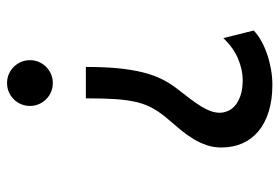

<svg xmlns="http://www.w3.org/2000/svg" viewBox="-146 -646 804 553"><g transform="rotate(90 256.5 -370.0)"><path d="M153.8 -53.7Q153.8 -67.4 158.9 -79.3Q164.1 -91.3 173.1 -100.3Q182.1 -109.4 194.1 -114.5Q206.1 -119.6 219.7 -119.6Q233.4 -119.6 245.4 -114.5Q257.3 -109.4 266.4 -100.3Q275.4 -91.3 280.5 -79.3Q285.6 -67.4 285.6 -53.7Q285.6 -40 280.5 -28.1Q275.4 -16.1 266.4 -7.1Q257.3 2 245.4 7.1Q233.4 12.2 219.7 12.2Q206.1 12.2 194.1 7.1Q182.1 2 173.1 -7.1Q164.1 -16.1 158.9 -28.1Q153.8 -40 153.8 -53.7ZM224.6 -752Q268.1 -752 301.8 -741.5Q335.4 -731 358.4 -711.9Q381.3 -692.9 393.3 -665.8Q405.3 -638.7 405.3 -605.5Q405.3 -583 398.7 -563.2Q392.1 -543.5 381.1 -525.1Q370.1 -506.8 355.5 -489Q340.8 -471.2 324.7 -452.6Q305.7 -430.7 293.7 -409.9Q281.7 -389.2 275.1 -363Q268.6 -336.9 266.1 -301.5Q263.7 -266.1 263.7 -214.8H173.3Q173.3 -268.1 177.2 -308.1Q181.2 -348.1 189 -379.2Q196.8 -410.2 208.7 -434.1Q220.7 -458 236.8 -478.5Q252.9 -499 265.6 -515.9Q278.3 -532.7 287.1 -547.1Q295.9 -561.5 300.5 -574.5Q305.2 -587.4 305.2 -600.6Q305.2 -611.3 300.5 -623Q295.9 -634.8 284.9 -644.3Q273.9 -653.8 255.9 -660.2Q237.8 -666.5 210.9 -666.5Q181.6 -666.5 149.9 -653.3Q118.2 -640.1 90.3 -610.8L68.4 -698.2Q80.6 -710 97.9 -719.7Q115.2 -729.5 135.7 -736.6Q156.2 -743.7 179 -747.8Q201.7 -752 224.6 -752Z"/></g></svg>

Font: Andika Cyr
Style: Regular
Weight: 400
Designer: Victor Gaultney, Annie Olsen, Julie Remington, Don Collingsworth, Eric Hays, Becca Hirsbrunner
Foundry: SIL International
Version: Version 5.000